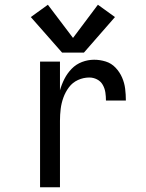

<svg xmlns="http://www.w3.org/2000/svg" viewBox="-20 -790 616 810"><path d="M242 -568H334L465 -718L393 -770L288 -630L182 -770L110 -718ZM149 0H233V-281Q233 -306 236 -330.5Q239 -355 247.5 -378.5Q256 -402 271 -422Q286 -442 309 -452.5Q332 -463 357 -463Q374 -463 389.5 -455Q405 -447 413.5 -432Q422 -417 424.5 -400Q427 -383 427 -366H511Q511 -391 508 -415.5Q505 -440 495 -463Q485 -486 467.5 -504.5Q450 -523 426 -530.5Q402 -538 377 -538Q351 -538 326 -528.5Q301 -519 282.5 -500Q264 -481 252 -457.5Q240 -434 233 -409V-530H149Z"/></svg>

Font: Iosevka SS01 Extended
Style: Regular
Weight: 400
Width: 7
Monospace: yes
Designer: Belleve Invis
Foundry: Belleve Invis
Version: Version 3.4.7; ttfautohint (v1.8.3)